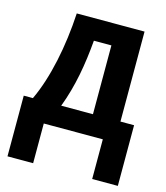

<svg xmlns="http://www.w3.org/2000/svg" viewBox="-111 -630 789 911"><g transform="rotate(15 284.0 -175.0)"><path d="M486 -545H153C144 -382 111 -219 56 -103H11V195H137V0H427V195H553V-103H486ZM351 -441V-103H195C236 -211 255 -323 265 -441Z"/></g></svg>

Font: Noto Sans Display SemiCondensed
Style: Bold
Weight: 700
Width: 4
Designer: Monotype Design Team
Foundry: Monotype Imaging Inc.
Version: Version 1.900